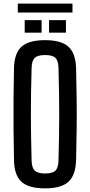

<svg xmlns="http://www.w3.org/2000/svg" viewBox="-20 -1029 496 1057"><path d="M228 8Q138 8 98 -28.5Q58 -65 57 -150Q55 -244 54.5 -323Q54 -402 54.5 -480.5Q55 -559 57 -651Q58 -735 98 -771.5Q138 -808 228 -808Q317 -808 357 -771.5Q397 -735 399 -651Q401 -558 402 -480Q403 -402 402 -323Q401 -244 399 -150Q397 -65 357 -28.5Q317 8 228 8ZM228 -74Q269 -74 285 -89.5Q301 -105 302 -145Q304 -217 305 -279Q306 -341 306 -400Q306 -459 305 -521Q304 -583 302 -655Q301 -695 285 -710.5Q269 -726 228 -726Q188 -726 171.5 -710.5Q155 -695 154 -655Q152 -584 151 -522.5Q150 -461 150 -402Q150 -343 151 -280.5Q152 -218 154 -145Q155 -105 171.5 -89.5Q188 -74 228 -74ZM250 -849V-918H343V-849ZM116 -849V-918H209V-849ZM78 -960V-1009H379V-960Z"/></svg>

Font: Big Shoulders Text SemiBold
Style: Regular
Weight: 600
Designer: Patric King
Foundry: XO Type Co
Version: Version 1.000; ttfautohint (v1.8.2)